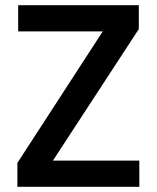

<svg xmlns="http://www.w3.org/2000/svg" viewBox="-20 -720 604 740"><path d="M47 0V-92L376 -599H50V-700H515V-608L184 -101H517V0Z"/></svg>

Font: DM Sans 18pt SemiBold
Style: Regular
Weight: 600
Designer: Colophon Foundry, Jonny Pinhorn
Foundry: Colophon Foundry
Version: Version 4.004;gftools[0.9.30]